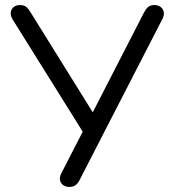

<svg xmlns="http://www.w3.org/2000/svg" viewBox="-20 -732 684 759"><path d="M254 7Q240 7 229.5 -0.5Q219 -8 217 -21Q215 -34 224 -50L316 -229V-197L30 -655Q21 -670 22.5 -683Q24 -696 34 -704Q44 -712 59 -712Q75 -712 84 -704.5Q93 -697 101 -683L356 -273H339L549 -682Q556 -696 565 -704Q574 -712 590 -712Q605 -712 615 -704.5Q625 -697 627.5 -684.5Q630 -672 621 -655L296 -23Q290 -10 280.5 -1.5Q271 7 254 7Z"/></svg>

Font: Nunito
Style: Regular
Weight: 400
Designer: Vernon Adams
Foundry: Vernon Adams
Version: Version 3.602